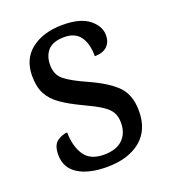

<svg xmlns="http://www.w3.org/2000/svg" viewBox="-108 -625 634 716"><g transform="rotate(-20 209.0 -267.5)"><path d="M196 10Q124 10 82 -16.5Q40 -43 40 -95Q40 -134 60.5 -148Q81 -162 100 -162Q100 -109 123 -73Q146 -37 201 -37Q250 -37 275.5 -61.5Q301 -86 301 -128Q301 -152 291.5 -169Q282 -186 258 -201.5Q234 -217 191 -237Q142 -260 110.5 -282Q79 -304 64 -332.5Q49 -361 49 -404Q49 -472 96.5 -508.5Q144 -545 221 -545Q290 -545 325 -517.5Q360 -490 360 -453Q360 -426 343 -410Q326 -394 294 -394Q294 -445 273.5 -472.5Q253 -500 211 -500Q166 -500 146 -478Q126 -456 126 -420Q126 -381 152 -360Q178 -339 239 -312Q312 -279 345.5 -244Q379 -209 379 -146Q379 -70 329.5 -30Q280 10 196 10Z"/></g></svg>

Font: Noto Serif Sinhala SemiCondensed
Style: Regular
Weight: 400
Width: 4
Designer: Jelle Bosma - Monotype Design Team
Foundry: Monotype Imaging Inc.
Version: Version 2.007; ttfautohint (v1.8.4.7-5d5b)